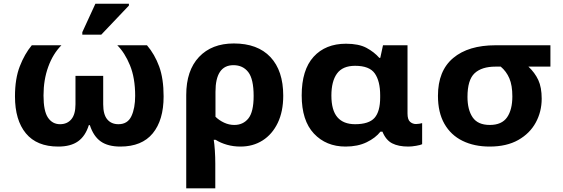

<svg xmlns="http://www.w3.org/2000/svg" viewBox="-20 -778 3026 1032"><path d="M293 9.8Q177.7 9.8 119.1 -61.3Q60.5 -132.3 60.5 -259.8Q60.5 -355 86.4 -421.6Q112.3 -488.3 150.9 -534.7H310.1Q264.6 -488.8 239.3 -418.9Q213.9 -349.1 213.9 -264.6Q213.9 -181.2 237.8 -145.8Q261.7 -110.4 302.7 -110.4Q341.3 -110.4 363.5 -137Q385.7 -163.6 385.7 -217.3V-370.1H534.7V-217.3Q534.7 -162.6 556.4 -136.5Q578.1 -110.4 616.7 -110.4Q666 -110.4 686.3 -153.6Q706.5 -196.8 706.5 -262.7Q706.5 -358.9 678.7 -426.8Q650.9 -494.6 610.4 -534.7H770Q812 -485.4 835.7 -420.2Q859.4 -355 859.4 -259.8Q859.4 -132.3 801 -61.3Q742.7 9.8 627 9.8Q560.5 9.8 521.5 -17.8Q482.4 -45.4 462.9 -105.5H457.5Q439 -46.4 399.4 -18.3Q359.9 9.8 293 9.8ZM524.4 -591.8H422.4V-605L492.7 -757.8H672.9V-748Z M1137.2 234.4H981V-267.6Q981 -398.9 1049.6 -471.7Q1118.2 -544.4 1236.8 -544.4Q1364.7 -544.4 1433.6 -471.2Q1502.4 -397.9 1502.4 -263.7Q1502.4 -178.7 1472.9 -117.4Q1443.4 -56.2 1391.6 -23.2Q1339.8 9.8 1272.5 9.8Q1233.9 9.8 1199.7 0Q1165.5 -9.8 1139.2 -26.4H1128.9Q1132.3 -6.3 1134.8 30Q1137.2 66.4 1137.2 101.6ZM1239.3 -106.4Q1287.1 -106.4 1315.2 -141.6Q1343.3 -176.8 1343.3 -262.2Q1343.3 -353 1314.5 -390.4Q1285.6 -427.7 1234.9 -427.7Q1138.2 -427.7 1138.2 -284.2V-150.4Q1158.2 -130.9 1184.6 -118.7Q1210.9 -106.4 1239.3 -106.4Z M1837.4 9.8Q1732.9 9.8 1667.2 -60.1Q1601.6 -129.9 1601.6 -265.1Q1601.6 -402.3 1665.5 -472.7Q1729.5 -543 1839.8 -543Q1908.2 -543 1949.7 -520.8Q1991.2 -498.5 2019 -466.8H2023.9L2038.6 -534.7H2170.4V-168Q2170.4 -135.3 2184.1 -123.3Q2197.8 -111.3 2216.3 -111.3Q2224.1 -111.3 2234.4 -113Q2244.6 -114.7 2249 -116.2V-2.9Q2240.7 1.5 2217 5.6Q2193.4 9.8 2174.8 9.8Q2121.6 9.8 2087.9 -7.6Q2054.2 -24.9 2035.6 -70.3H2024.9Q1998.5 -36.6 1950.7 -13.4Q1902.8 9.8 1837.4 9.8ZM1888.7 -110.4Q1962.9 -110.4 1993.2 -144.5Q2023.4 -178.7 2023.4 -254.4V-266.1Q2023.4 -341.8 1994.6 -383.1Q1965.8 -424.3 1888.7 -424.3Q1821.8 -424.3 1791.5 -382.8Q1761.2 -341.3 1761.2 -264.2Q1761.2 -185.5 1793.5 -147.9Q1825.7 -110.4 1888.7 -110.4Z M2611.8 9.8Q2528.8 9.8 2466.1 -21Q2403.3 -51.8 2368.7 -112.5Q2334 -173.3 2334 -263.2Q2334 -397.5 2415.8 -466.1Q2497.6 -534.7 2643.1 -534.7H2938.5V-419.9H2820.3Q2855 -387.2 2873.3 -347.9Q2891.6 -308.6 2891.6 -247.6Q2891.6 -177.7 2859.6 -119.1Q2827.6 -60.5 2765.4 -25.4Q2703.1 9.8 2611.8 9.8ZM2612.8 -106.4Q2677.2 -106.4 2705.6 -147.5Q2733.9 -188.5 2733.9 -259.8Q2733.9 -319.3 2717.8 -356.9Q2701.7 -394.5 2671.4 -419.9H2643.1Q2569.3 -419.9 2531 -384.3Q2492.7 -348.6 2492.7 -257.3Q2492.7 -188 2520.5 -147.2Q2548.3 -106.4 2612.8 -106.4Z"/></svg>

Font: Lunasima
Style: Bold
Weight: 700
Designer: The DocRepair Project, Monotype Design Team
Foundry: Google
Version: Version 2.009